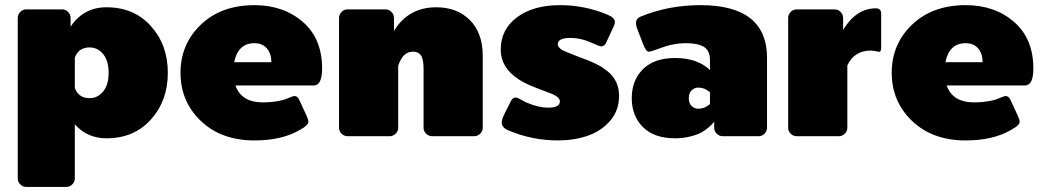

<svg xmlns="http://www.w3.org/2000/svg" viewBox="-20 -537 4119 757"><path d="M50 166.7V-466.7Q50 -480 60 -490Q70 -500 83.3 -500H225Q238.3 -500 248.3 -490Q258.3 -480 258.3 -466.7V-431.7Q309.2 -508.3 400 -508.3Q508.3 -508.3 575 -434.2Q641.7 -360 641.7 -250Q641.7 -140 575 -65.8Q508.3 8.3 400 8.3Q324.2 8.3 275 -46.7V166.7Q275 180 265 190Q255 200 241.7 200H83.3Q70 200 60 190Q50 180 50 166.7ZM275 -190Q290 -150 333.3 -150Q365 -150 386.7 -176.2Q408.3 -202.5 408.3 -250Q408.3 -297.5 386.7 -323.8Q365 -350 333.3 -350Q290 -350 275 -310Z M983.3 -516.7Q1097.5 -516.7 1173.8 -450.8Q1250 -385 1250 -266.7Q1250 -200 1216.7 -200H908.3Q931.7 -133.3 1016.7 -133.3Q1055.8 -133.3 1091.7 -141.7Q1105 -145 1120 -151.7Q1135 -158.3 1141.7 -158.3Q1154.2 -158.3 1162.5 -137.5L1187.5 -83.3Q1195.8 -65 1195.8 -58.3Q1195.8 -55 1195 -52.1Q1194.2 -49.2 1191.7 -46.7Q1189.2 -44.2 1187.5 -42.1Q1185.8 -40 1181.7 -37.1Q1177.5 -34.2 1175.8 -32.9Q1174.2 -31.7 1168.8 -28.8Q1163.3 -25.8 1162.5 -25Q1091.7 16.7 983.3 16.7Q852.5 16.7 772.1 -60Q691.7 -136.7 691.7 -250Q691.7 -363.3 772.1 -440Q852.5 -516.7 983.3 -516.7ZM903.3 -291.7H1050Q1050 -325 1032.5 -345.8Q1015 -366.7 983.3 -366.7Q918.3 -366.7 903.3 -291.7Z M1316.7 -33.3V-466.7Q1316.7 -480 1326.7 -490Q1336.7 -500 1350 -500H1500Q1513.3 -500 1523.3 -490Q1533.3 -480 1533.3 -466.7V-415Q1590 -508.3 1700 -508.3Q1782.5 -508.3 1832.9 -457.5Q1883.3 -406.7 1883.3 -316.7V-33.3Q1883.3 -20 1873.3 -10Q1863.3 0 1850 0H1683.3Q1670 0 1660 -10Q1650 -20 1650 -33.3V-266.7Q1650 -303.3 1640 -318.3Q1630 -333.3 1608.3 -333.3Q1567.5 -333.3 1550 -277.5V-33.3Q1550 -20 1540 -10Q1530 0 1516.7 0H1350Q1336.7 0 1326.7 -10Q1316.7 -20 1316.7 -33.3Z M1954.2 -341.7Q1954.2 -420.8 2018.3 -468.8Q2082.5 -516.7 2187.5 -516.7Q2285.8 -516.7 2375 -479.2Q2404.2 -467.5 2404.2 -450Q2404.2 -440 2395.8 -425L2370.8 -370.8Q2364.2 -354.2 2350 -354.2Q2343.3 -354.2 2316.7 -366.7Q2270.8 -387.5 2229.2 -387.5Q2179.2 -387.5 2179.2 -362.5Q2179.2 -355 2185.8 -348.3Q2192.5 -341.7 2199.6 -338.3Q2206.7 -335 2220.8 -329.2Q2256.7 -314.2 2295.8 -300Q2319.2 -290.8 2337.5 -281.2Q2355.8 -271.7 2376.7 -255Q2397.5 -238.3 2409.2 -213.8Q2420.8 -189.2 2420.8 -159.2Q2420.8 -100.8 2385 -60Q2349.2 -19.2 2295.8 -1.2Q2242.5 16.7 2179.2 16.7Q2078.3 16.7 1983.3 -23.3Q1958.3 -34.2 1958.3 -54.2Q1958.3 -65 1966.7 -83.3L1991.7 -133.3Q2000 -152.5 2012.5 -152.5Q2017.5 -152.5 2024.6 -149.2Q2031.7 -145.8 2041.7 -140Q2051.7 -134.2 2058.3 -131.7Q2103.3 -112.5 2141.7 -112.5Q2187.5 -112.5 2187.5 -137.5Q2187.5 -155.8 2145.8 -170.8Q2090 -191.7 2070.8 -200Q1954.2 -250 1954.2 -341.7Z M2733.3 -108.3Q2758.3 -108.3 2779.2 -126.7V-173.3Q2758.3 -191.7 2733.3 -191.7Q2718.3 -191.7 2707.1 -181.2Q2695.8 -170.8 2695.8 -150Q2695.8 -129.2 2707.1 -118.8Q2718.3 -108.3 2733.3 -108.3ZM2641.7 -308.3Q2730 -308.3 2779.2 -260.8V-300Q2779.2 -336.7 2756.2 -351.7Q2733.3 -366.7 2683.3 -366.7Q2633.3 -366.7 2579.2 -345.8Q2546.7 -333.3 2538.3 -333.3Q2527.5 -333.3 2517.5 -358.3L2491.7 -425Q2487.5 -435 2487.5 -445.8Q2487.5 -463.3 2504.2 -470.8Q2614.2 -516.7 2741.7 -516.7Q3004.2 -516.7 3004.2 -308.3V-33.3Q3004.2 -20 2994.2 -10Q2984.2 0 2970.8 0H2829.2Q2815.8 0 2805.8 -10Q2795.8 -20 2795.8 -33.3V-58.3Q2794.2 -55.8 2790.8 -51.2Q2787.5 -46.7 2774.2 -35Q2760.8 -23.3 2745 -14.6Q2729.2 -5.8 2701.2 1.2Q2673.3 8.3 2641.7 8.3Q2559.2 8.3 2515 -35.8Q2470.8 -80 2470.8 -150Q2470.8 -220 2515 -264.2Q2559.2 -308.3 2641.7 -308.3Z M3087.5 -33.3V-466.7Q3087.5 -480 3097.5 -490Q3107.5 -500 3120.8 -500H3270.8Q3284.2 -500 3294.2 -490Q3304.2 -480 3304.2 -466.7V-419.2Q3355.8 -504.2 3433.3 -504.2Q3454.2 -504.2 3454.2 -483.3V-350Q3454.2 -332.5 3445.8 -332.5Q3443.3 -332.5 3433.8 -335Q3424.2 -337.5 3412.5 -337.5Q3348.3 -337.5 3320.8 -279.2V-33.3Q3320.8 -20 3310.8 -10Q3300.8 0 3287.5 0H3120.8Q3107.5 0 3097.5 -10Q3087.5 -20 3087.5 -33.3Z M3787.5 -516.7Q3901.7 -516.7 3977.9 -450.8Q4054.2 -385 4054.2 -266.7Q4054.2 -200 4020.8 -200H3712.5Q3735.8 -133.3 3820.8 -133.3Q3860 -133.3 3895.8 -141.7Q3909.2 -145 3924.2 -151.7Q3939.2 -158.3 3945.8 -158.3Q3958.3 -158.3 3966.7 -137.5L3991.7 -83.3Q4000 -65 4000 -58.3Q4000 -55 3999.2 -52.1Q3998.3 -49.2 3995.8 -46.7Q3993.3 -44.2 3991.7 -42.1Q3990 -40 3985.8 -37.1Q3981.7 -34.2 3980 -32.9Q3978.3 -31.7 3972.9 -28.8Q3967.5 -25.8 3966.7 -25Q3895.8 16.7 3787.5 16.7Q3656.7 16.7 3576.2 -60Q3495.8 -136.7 3495.8 -250Q3495.8 -363.3 3576.2 -440Q3656.7 -516.7 3787.5 -516.7ZM3707.5 -291.7H3854.2Q3854.2 -325 3836.7 -345.8Q3819.2 -366.7 3787.5 -366.7Q3722.5 -366.7 3707.5 -291.7Z"/></svg>

Font: BoonTook Mon
Style: Regular
Weight: 400
Designer: Sungsit Sawaiwan
Foundry: FontUni
Version: Version 3.0